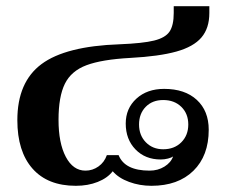

<svg xmlns="http://www.w3.org/2000/svg" viewBox="-20 -590 728 620"><path d="M36 -202Q36 -325 114 -383Q192 -441 366 -447Q441 -450 477.5 -459Q514 -468 527.5 -488Q541 -508 541 -548V-570H656V-548Q656 -499 630.5 -469Q605 -439 549.5 -423.5Q494 -408 401 -403Q309 -398 259.5 -379.5Q210 -361 189.5 -319.5Q169 -278 169 -203Q169 -128 192.5 -83.5Q216 -39 256 -39Q279 -39 298 -52.5Q317 -66 325 -89H363Q383 -39 463 -39Q490 -39 511 -52Q532 -65 539 -85Q534 -81 522.5 -78Q511 -75 499 -75Q449 -75 417.5 -107.5Q386 -140 386 -191Q386 -240 420.5 -271.5Q455 -303 510 -303Q577 -303 615.5 -267.5Q654 -232 654 -171Q654 -87 604.5 -38.5Q555 10 469 10Q431 10 397 -2.5Q363 -15 344 -37Q327 -15 295.5 -2.5Q264 10 225 10Q134 10 85 -45.5Q36 -101 36 -202ZM588 -188Q588 -223 565.5 -245Q543 -267 507 -267Q472 -267 450.5 -245Q429 -223 429 -188Q429 -153 451 -130.5Q473 -108 507 -108Q543 -108 565.5 -130.5Q588 -153 588 -188Z"/></svg>

Font: Fahkwang SemiBold
Style: Regular
Weight: 600
Designer: Suppakit Chalermlarp | Katatrad Co.,Ltd.
Foundry: Cadson Demak Co.,Ltd.
Version: Version 1.000; ttfautohint (v1.6)